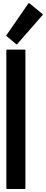

<svg xmlns="http://www.w3.org/2000/svg" viewBox="-20 -1207 294 1228"><path d="M142.6 -884.8Q142.6 -590.8 142.6 -3.9Q142.6 -1 140.6 0Q139.6 2 137.7 2Q123 2 95.7 2Q72.3 2 25.4 2Q23.4 2 21.5 0Q20.5 -1 20.5 -3.9Q20.5 -113.3 20.5 -334Q20.5 -517.6 20.5 -884.8Q20.5 -886.7 21.5 -887.7Q23.4 -889.6 25.4 -889.6Q62.5 -889.6 137.7 -889.6Q139.6 -889.6 141.6 -887.7Q142.6 -886.7 142.6 -885.7Q142.6 -884.8 142.6 -884.8ZM253.9 -1115.2Q253.9 -1114.3 252.9 -1113.3Q252.9 -1112.3 252.9 -1111.3Q198.2 -1049.8 90.8 -925.8Q89.8 -924.8 88.9 -923.8Q86.9 -923.8 86.9 -923.8Q85.9 -923.8 85 -923.8Q84 -923.8 83 -924.8Q63.5 -941.4 22.5 -975.6Q20.5 -976.6 20.5 -978.5Q20.5 -979.5 20.5 -979.5Q20.5 -981.4 21.5 -982.4Q68.4 -1049.8 161.1 -1184.6Q162.1 -1185.5 163.1 -1185.5Q165 -1186.5 165 -1186.5Q166 -1186.5 167 -1186.5Q168.9 -1185.5 169.9 -1184.6Q197.3 -1162.1 251 -1118.2Q252 -1118.2 252.9 -1117.2Q253.9 -1116.2 253.9 -1115.2Z"/></svg>

Font: Typeface
Style: Regular
Weight: 400
Version: Version 1.0